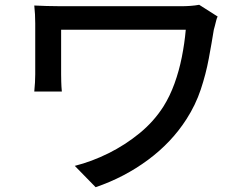

<svg xmlns="http://www.w3.org/2000/svg" viewBox="-20 -737 1040 801"><path d="M888 -668Q885 -663 882 -651.5Q879 -640 876.5 -629.5Q874 -619 872 -613Q863 -557 851 -492.5Q839 -428 817.5 -363.5Q796 -299 758 -240Q696 -143 597.5 -70Q499 3 379 44L292 -45Q363 -63 432.5 -97.5Q502 -132 562 -181Q622 -230 662 -293Q689 -336 708 -388.5Q727 -441 738.5 -498.5Q750 -556 755 -613Q742 -613 711.5 -613Q681 -613 638.5 -613Q596 -613 547.5 -613Q499 -613 450.5 -613Q402 -613 358.5 -613Q315 -613 282.5 -613Q250 -613 235 -613Q235 -604 235 -586Q235 -568 235 -545Q235 -522 235 -499Q235 -476 235 -457Q235 -438 235 -427Q235 -417 235.5 -396.5Q236 -376 238 -355H123Q125 -376 126 -393.5Q127 -411 127 -427Q127 -441 127 -468.5Q127 -496 127 -529.5Q127 -563 127 -593.5Q127 -624 127 -640Q127 -658 126 -677Q125 -696 123 -714Q145 -713 174 -712Q203 -711 236 -711Q244 -711 271.5 -711Q299 -711 339.5 -711Q380 -711 427.5 -711Q475 -711 523 -711Q571 -711 614.5 -711Q658 -711 689.5 -711Q721 -711 734 -711Q755 -711 775 -712.5Q795 -714 811 -717Z"/></svg>

Font: Noto Sans SC Thin Medium
Style: Regular
Weight: 500
Version: Version 2.004-H2;hotconv 1.0.118;makeotfexe 2.5.65603